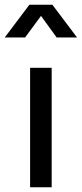

<svg xmlns="http://www.w3.org/2000/svg" viewBox="-70 -790 345 810"><path d="M103 -723 169 -632H255L151 -770H54L-50 -632H36ZM148 0V-504H57V0Z"/></svg>

Font: Hibana SubMedium
Style: Regular
Weight: 500
Width: 6
Designer: pygmalion
Foundry: ybstudio
Version: Version 0.930;hotconv 1.0.109;makeotfexe 2.5.65596